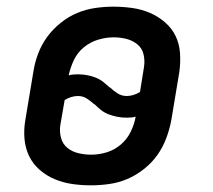

<svg xmlns="http://www.w3.org/2000/svg" viewBox="-20 -548 640 576"><path d="M253 8Q224 8 196.5 4Q169 0 144 -10.5Q119 -21 99 -38.5Q79 -56 67.5 -79.5Q56 -103 53.5 -131Q51 -159 56 -188L80 -332Q84 -359 94 -386Q104 -413 121 -436.5Q138 -460 161.5 -479Q185 -498 211.5 -509Q238 -520 265.5 -524Q293 -528 320 -528Q349 -528 377 -524Q405 -520 429.5 -509.5Q454 -499 474.5 -481.5Q495 -464 506.5 -440.5Q518 -417 520 -389Q522 -361 518 -332L494 -188Q489 -161 479 -134Q469 -107 452.5 -83.5Q436 -60 412 -41Q388 -22 362 -11Q336 0 308 4Q280 8 253 8ZM360 -260Q370 -260 380 -263Q390 -266 400 -272L412 -347Q415 -367 410.5 -385.5Q406 -404 391.5 -415.5Q377 -427 358.5 -431.5Q340 -436 321 -436Q298 -436 274.5 -429Q251 -422 231.5 -406Q212 -390 201.5 -367.5Q191 -345 186 -322Q193 -324 200.5 -324.5Q208 -325 214 -325Q228 -325 241.5 -322.5Q255 -320 267.5 -315Q280 -310 290 -302Q300 -294 310 -285H311Q320 -276 332.5 -268Q345 -260 360 -260ZM253 -84H254Q277 -84 300 -91Q323 -98 342 -114Q361 -130 372 -152.5Q383 -175 387 -198Q380 -196 373 -195.5Q366 -195 360 -195Q346 -195 332.5 -197.5Q319 -200 306 -205Q293 -210 283 -218Q273 -226 264 -235H263Q253 -244 241 -252Q229 -260 214 -260Q204 -260 194 -257Q184 -254 174 -248L161 -173Q158 -153 163 -134.5Q168 -116 182 -104.5Q196 -93 215 -88.5Q234 -84 253 -84Z"/></svg>

Font: Iosevka Etoile Semibold
Style: Italic
Weight: 600
Italic angle: -9°
Designer: Belleve Invis
Foundry: Belleve Invis
Version: Version 22.1.2; ttfautohint (v1.8.4)